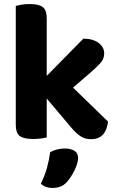

<svg xmlns="http://www.w3.org/2000/svg" viewBox="-20 -680 582 949"><path d="M341 -247 514 -79Q509 -37 488.5 -14.5Q468 8 430 8Q401 8 379 -6Q357 -20 330 -52L211 -193V-1Q201 2 183 4.5Q165 7 143 7Q98 7 78 -7.5Q58 -22 58 -64V-651Q69 -654 87 -657Q105 -660 127 -660Q172 -660 191.5 -645Q211 -630 211 -588V-305L392 -489Q439 -489 467 -468Q495 -447 495 -416Q495 -389 476.5 -368.5Q458 -348 419 -314ZM311 219Q296 236 278 242.5Q260 249 240 249Q204 249 182 228Q202 187 212.5 148.5Q223 110 228 72Q242 64 261 59Q280 54 300 54Q329 54 347.5 65Q366 76 366 102Q366 114 361 130Q356 146 348 162.5Q340 179 330 194Q320 209 311 219Z"/></svg>

Font: Baloo Bhai 2
Style: Bold
Weight: 700
Designer: Supriya Tembe, Noopur Datye and Ek Type
Foundry: Ek Type
Version: Version 1.640;PS 1.000;hotconv 16.6.51;makeotf.lib2.5.65220;